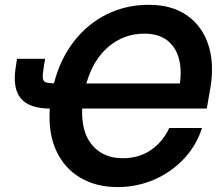

<svg xmlns="http://www.w3.org/2000/svg" viewBox="-20 -757 917 787"><path d="M461.9 9.8Q374 9.8 309.1 -28.6Q244.1 -66.9 210.7 -138.9Q177.2 -210.9 184.1 -312Q98.6 -312.5 64.5 -354.7Q30.3 -397 44.9 -484.4L49.8 -516.1H165L160.2 -487.8Q154.8 -455.1 155.3 -439.9Q155.8 -424.8 166.3 -420.4Q176.8 -416 201.2 -415.5Q227.1 -515.6 283.2 -587.6Q339.4 -659.7 418 -698.5Q496.6 -737.3 589.4 -737.3Q684.1 -737.3 746.1 -694.1Q808.1 -650.9 833.5 -574.7Q858.9 -498.5 842.8 -399.4L827.6 -312H316.9Q313 -213.4 358.9 -160.9Q404.8 -108.4 482.9 -108.4Q548.8 -108.4 597.9 -141.6Q647 -174.8 673.8 -232.4H808.1Q785.2 -161.1 734.1 -106.4Q683.1 -51.8 612.5 -21Q542 9.8 461.9 9.8ZM334 -415H717.3Q725.6 -472.2 712.9 -518.3Q700.2 -564.5 665 -591.8Q629.9 -619.1 570.8 -619.1Q489.3 -619.1 425.8 -566.4Q362.3 -513.7 334 -415Z"/></svg>

Font: Inter Semi Bold
Style: Italic
Weight: 600
Italic angle: -9.39999°
Designer: Rasmus Andersson
Foundry: rsms
Version: Version 4.000;git-3c8e0fc